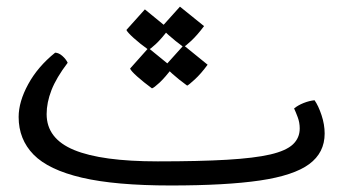

<svg xmlns="http://www.w3.org/2000/svg" viewBox="-20 -551 1042 583"><path d="M498.5 12.2Q330.1 12.2 228.8 -11.5Q127.4 -35.2 82 -81.5Q36.6 -127.9 36.6 -195.8Q36.6 -242.2 65.7 -295.4Q94.7 -348.6 147.5 -391.1Q158.7 -390.6 169.4 -381.1Q180.2 -371.6 185.5 -360.4Q150.9 -314.9 136.2 -277.1Q121.6 -239.3 121.6 -204.6Q121.6 -129.9 205.1 -95.5Q288.6 -61 459 -61Q585.4 -61 668.9 -65.9Q752.4 -70.8 800.8 -82Q849.1 -93.3 869.6 -112.8Q890.1 -132.3 890.1 -161.1Q890.1 -178.7 884 -195.1Q877.9 -211.4 873 -221.7Q884.8 -231.4 902.1 -238.3Q919.4 -245.1 935.1 -246.6Q946.8 -230 956.3 -201.4Q965.8 -172.9 965.8 -145.5Q965.8 -87.4 918.9 -52.7Q872.1 -18.1 769 -2.9Q666 12.2 498.5 12.2ZM537.1 -408.2Q511.2 -427.2 492.2 -444.3Q473.1 -461.4 470.2 -468.3L526.4 -530.8L599.6 -471.7Q579.1 -444.3 560.8 -427.2Q542.5 -410.2 537.1 -408.2ZM441.4 -282.7Q415.5 -301.8 396.7 -318.6Q377.9 -335.4 375 -342.8L430.7 -405.3L503.9 -345.7Q481.4 -315.9 464.4 -300Q447.3 -284.2 441.4 -282.7ZM430.7 -399.9Q404.3 -418.9 385.7 -435.8Q367.2 -452.6 363.8 -460L419.9 -522.5L492.7 -462.9Q470.2 -433.1 453.1 -417.2Q436 -401.4 430.7 -399.9ZM548.3 -291Q522 -310.1 503.2 -327.1Q484.4 -344.2 481.4 -351.1L537.6 -413.6L610.4 -354.5Q590.3 -327.1 571.8 -310.1Q553.2 -293 548.3 -291Z"/></svg>

Font: Harmattan Medium
Style: Regular
Weight: 500
Designer: George W. Nuss III and SIL International
Foundry: SIL International
Version: Version 4.000